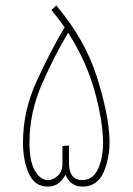

<svg xmlns="http://www.w3.org/2000/svg" viewBox="-20 -690 490 710"><path d="M285 0Q341 0 364 -55Q387 -110 385 -174Q382 -267 338.5 -405Q295 -543 188 -670L170 -653Q196 -622 219 -589Q167 -502 116 -391Q65 -280 65 -163Q65 -97 86.5 -48.5Q108 0 157 0Q181 0 197.5 -13.5Q214 -27 222 -44Q229 -26 244.5 -13Q260 0 285 0ZM284 -24Q235 -24 235 -89V-152L211 -150V-85Q211 -57 194 -40.5Q177 -24 157 -24Q130 -24 109.5 -58Q89 -92 89 -163Q89 -274 135.5 -380Q182 -486 232 -569Q300 -462 329.5 -355Q359 -248 361 -172Q363 -113 344 -68.5Q325 -24 284 -24Z"/></svg>

Font: Noto Sans Arabic Condensed Thin
Style: Regular
Weight: 250
Width: 3
Designer: Nadine Chahine
Foundry: Monotype Imaging Inc.
Version: 1.001